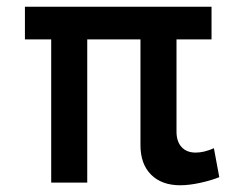

<svg xmlns="http://www.w3.org/2000/svg" viewBox="-20 -542 742 570"><path d="M515 8Q460 8 428.5 -23.5Q397 -55 397 -111V-425H239V0H132V-425H54V-522H608V-425H504V-151Q504 -122 519 -105.5Q534 -89 561 -89Q586 -89 615 -102L631 -16Q606 -6 573.5 1Q541 8 515 8Z"/></svg>

Font: Raleway SemiBold
Style: Italic
Weight: 600
Italic angle: -12°
Designer: Matt McInerney, Pablo Impallari, Rodrigo Fuenzalida
Foundry: Matt McInerney, Pablo Impallari, Rodrigo Fuenzalida
Version: Version 4.026